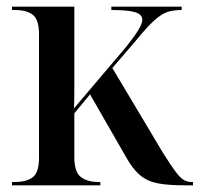

<svg xmlns="http://www.w3.org/2000/svg" viewBox="-20 -556 599 576"><path d="M16 0V-10H24Q60 -10 78.5 -24.5Q97 -39 97 -82V-454Q97 -497 78.5 -511.5Q60 -526 24 -526H16V-536H203V-344Q203 -318 203 -288.5Q203 -259 202 -231L359 -416Q407 -476 407 -496Q407 -513 385 -519.5Q363 -526 314 -526V-536H525V-526Q500 -526 482 -520Q464 -514 442 -494Q420 -474 385 -431L317 -352L468 -99Q493 -59 507.5 -40Q522 -21 532.5 -15.5Q543 -10 555 -10H559V0H534Q485 0 453.5 -6Q422 -12 400 -30.5Q378 -49 358 -85L250 -273L203 -216V-85Q203 -40 222.5 -25Q242 -10 276 -10H281V0Z"/></svg>

Font: Noto Serif Display SemiCondensed Medium
Style: Regular
Weight: 500
Width: 4
Designer: Monotype Design Team
Foundry: Monotype Imaging Inc.
Version: Version 2.009